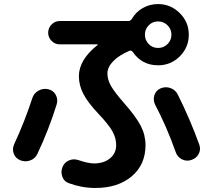

<svg xmlns="http://www.w3.org/2000/svg" viewBox="-20 -850 1040 940"><path d="M800.3 -726.1Q781.2 -745.1 753.9 -745.1Q726.6 -745.1 708 -726.1Q689.5 -707 689.5 -680.2Q689.5 -653.3 708 -634.3Q726.6 -615.2 753.9 -615.2Q781.2 -615.2 800.3 -634.3Q819.3 -653.3 819.3 -680.2Q819.3 -707 800.3 -726.1ZM272.5 -747.1H608.4Q618.2 -747.1 625 -756.8Q644.5 -791 678.7 -810.5Q712.9 -830.1 753.9 -830.1Q815.4 -830.1 859.9 -786.1Q904.3 -742.2 904.3 -680.2Q904.3 -618.2 860.4 -574.2Q816.4 -530.3 753.9 -530.3Q674.8 -530.3 629.9 -595.7Q623 -604.5 614.3 -601.6Q563.5 -580.1 534.7 -550.8Q505.9 -521.5 505.9 -490.2Q505.9 -460 523.4 -429.2Q541 -398.4 587.9 -344.7Q646.5 -278.3 669.4 -233.4Q692.4 -188.5 692.4 -139.6Q692.4 -43.9 625 13.2Q557.6 70.3 446.3 70.3Q380.9 70.3 317.4 46.9Q293.9 39.1 285.2 15.1Q276.4 -8.8 286.1 -32.2Q294.9 -54.7 317.4 -64.5Q339.8 -74.2 363.3 -66.4Q408.2 -50.8 439.5 -49.8Q488.3 -49.8 518.6 -74.7Q548.8 -99.6 548.8 -139.6Q548.8 -173.8 530.8 -206.5Q512.7 -239.3 461.9 -293Q410.2 -347.7 388.2 -390.1Q366.2 -432.6 366.2 -476.6Q366.2 -557.6 458 -629.9Q459 -630.9 459 -631.8Q459 -632.8 457 -632.8H272.5Q249 -632.8 232.4 -649.9Q215.8 -667 215.8 -689.9Q215.8 -712.9 232.4 -730Q249 -747.1 272.5 -747.1ZM765.6 -417Q790 -427.7 814.5 -418.9Q838.9 -410.2 850.6 -386.7Q911.1 -265.6 956.1 -140.6Q963.9 -117.2 952.6 -96.2Q941.4 -75.2 917 -66.9Q892.6 -58.6 870.1 -70.3Q847.7 -82 839.8 -106.4Q795.9 -230.5 739.3 -337.9Q728.5 -360.4 735.8 -383.8Q743.2 -407.2 765.6 -417ZM79.1 -65.4Q55.7 -75.2 47.4 -97.7Q39.1 -120.1 48.8 -142.6Q101.6 -256.8 137.7 -368.2Q145.5 -393.6 168.5 -406.2Q191.4 -418.9 216.3 -413.1Q241.2 -407.2 252.9 -385.7Q264.6 -364.3 257.8 -339.8Q218.8 -214.8 163.1 -96.7Q152.3 -73.2 127.9 -64.5Q103.5 -55.7 79.1 -65.4Z"/></svg>

Font: Rounded-X Mgen+ 1mn bold
Style: Bold
Weight: 700
Designer: [Source Han Sans]
Ryoko NISHIZUKA  (kana & ideographs); Paul D. Hunt (Latin, Greek & Cyrillic); Wenlong ZHANG  (bopomofo
Version: Version 1.059.20150602